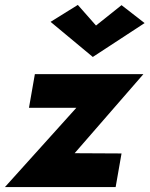

<svg xmlns="http://www.w3.org/2000/svg" viewBox="-36 -762 609 782"><path d="M355 -658 281 -742 170 -673 342 -530 553 -668 459 -741ZM275 -323 -16 0H435L459 -137L268 -138L548 -460H106L82 -323Z"/></svg>

Font: Jost
Style: Bold Italic
Weight: 700
Italic angle: -5°
Version: Version 3.710